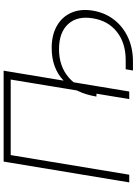

<svg xmlns="http://www.w3.org/2000/svg" viewBox="141 -910 789 1112"><g transform="rotate(-90 536.0 -353.5)"><path d="M683.1 -727.5 562.5 0H518.6L631.8 -686.5H194.3L80.6 0H36.1L156.7 -727.5ZM684.1 21.5 691.4 -20.5H743.7Q843.3 -20.5 907.7 -71.3Q972.2 -122.1 986.3 -210.4Q1001.5 -300.8 953.1 -353.8Q904.8 -406.7 807.6 -406.7Q708 -406.7 642.3 -349.4Q576.7 -292 559.6 -189.9H533.2Q553.2 -312 626 -380.6Q698.7 -449.2 814.5 -449.2Q890.1 -449.2 942.9 -418.9Q995.6 -388.7 1019 -335Q1042.5 -281.2 1030.8 -210.4Q1019 -140.6 978.8 -88.4Q938.5 -36.1 876.2 -7.3Q814 21.5 736.3 21.5Z"/></g></svg>

Font: Inter Display ExtraLight
Style: Italic
Weight: 200
Italic angle: -9.39999°
Designer: Rasmus Andersson
Foundry: rsms
Version: Version 4.000;git-a52131595